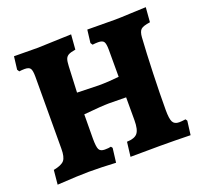

<svg xmlns="http://www.w3.org/2000/svg" viewBox="-116 -783 975 923"><g transform="rotate(-20 372.0 -321.5)"><path d="M35 -66Q77 -74 90.5 -90.5Q104 -107 104 -149L105 -518Q105 -549 98 -559.5Q91 -570 69 -570Q55 -570 41 -568L34 -579L42 -645L165 -644Q176 -644 278 -648Q296 -648 336 -650L330 -574Q305 -570 294 -564Q283 -558 278.5 -546.5Q274 -535 273 -510L267 -377L377 -374Q426 -374 481 -380V-518Q481 -549 474 -559.5Q467 -570 445 -570Q432 -570 416 -568L409 -579L417 -645L559 -644Q583 -644 643 -647L718 -650L712 -575Q676 -570 664.5 -559.5Q653 -549 651 -520Q646 -446 642.5 -340.5Q639 -235 639 -152Q639 -108 647.5 -91.5Q656 -75 680 -75Q692 -75 713 -78L719 -69L710 2Q630 0 554 0L403 1L412 -73Q451 -74 466 -92Q481 -110 481 -158V-275L393 -276Q359 -276 264 -267L263 -143Q263 -101 270 -87.5Q277 -74 299 -74Q319 -74 331 -77L337 -69L328 4Q256 0 190 0Q142 0 28 7Z"/></g></svg>

Font: Alegreya ExtraBold
Style: Regular
Weight: 800
Designer: Juan Pablo del Peral
Foundry: Huerta Tipografica
Version: Version 2.007; ttfautohint (v1.6)